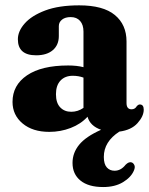

<svg xmlns="http://www.w3.org/2000/svg" viewBox="-20 -494 573 736"><path d="M28 -103.5Q28 -167.5 83.5 -205.2Q139 -243 241.5 -243Q274.5 -243 300 -236.5V-373Q300 -399 287 -413.8Q274 -428.5 251 -428.5Q230 -428.5 217.8 -418.8Q205.5 -409 205.5 -394V-356Q205.5 -321.5 182.5 -301.8Q159.5 -282 118.5 -282Q48.5 -282 48.5 -343.5Q48.5 -374.5 74.8 -404.2Q101 -434 153.2 -453.8Q205.5 -473.5 283.5 -473.5Q375.5 -473.5 420.2 -436.5Q465 -399.5 465 -335V-99Q465 -75 484.5 -75Q498 -75 505 -88Q510.5 -93.5 516 -93.5Q531 -93.5 531 -73.5Q531 -48.5 507.2 -22Q483.5 4.5 437.5 10.5Q378 49 378 107.5Q378 135 389.5 147.8Q401 160.5 419 160.5Q443.5 160.5 461.5 137.5Q474 125 484.5 128.5Q491 130.5 495 138.8Q499 147 493 160.5Q482 186 451.2 204.5Q420.5 223 375.5 223Q319 223 288.5 198.2Q258 173.5 258 130.5Q258 92 283.5 60.8Q309 29.5 367.5 3.5Q325.5 -11 315.5 -46.5Q290 -18.5 251 -3.5Q212 11.5 169 11.5Q105 11.5 66.5 -20.8Q28 -53 28 -103.5ZM194.5 -133Q194.5 -99.5 210.8 -82.5Q227 -65.5 253 -65.5Q278.5 -65.5 300 -80.5V-196.5Q281 -203.5 259 -203.5Q229 -203.5 211.8 -185Q194.5 -166.5 194.5 -133Z"/></svg>

Font: Fraunces 72pt S050
Style: Bold
Weight: 700
Version: Version 1.000; ttfautohint (v1.8.3)